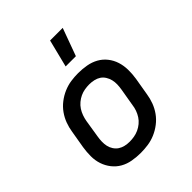

<svg xmlns="http://www.w3.org/2000/svg" viewBox="-211 -885 1021 1021"><g transform="rotate(-45 300.0 -374.0)"><path d="M255 8Q223 8 192 2.5Q161 -3 135.5 -17.5Q110 -32 91.5 -55.5Q73 -79 63.5 -107.5Q54 -136 54 -167.5Q54 -199 59 -231L76 -331Q80 -358 90 -385Q100 -412 117 -436Q134 -460 158 -478.5Q182 -497 209 -508.5Q236 -520 263.5 -524Q291 -528 318 -528Q350 -528 381 -522.5Q412 -517 438 -502.5Q464 -488 482.5 -464.5Q501 -441 510 -412.5Q519 -384 519.5 -352.5Q520 -321 515 -289L498 -189Q494 -162 484 -135Q474 -108 457 -84Q440 -60 416 -41.5Q392 -23 365 -11.5Q338 0 310 4Q282 8 255 8ZM255 -76Q272 -76 289.5 -79Q307 -82 323.5 -89.5Q340 -97 354.5 -109Q369 -121 379 -136.5Q389 -152 395 -169Q401 -186 403 -203L420 -303Q423 -321 423.5 -338.5Q424 -356 420 -372.5Q416 -389 407 -403.5Q398 -418 384.5 -427Q371 -436 353.5 -440Q336 -444 318 -444Q301 -444 283.5 -441Q266 -438 250 -430.5Q234 -423 219.5 -411Q205 -399 195 -383.5Q185 -368 179 -351Q173 -334 170 -317L154 -217Q151 -199 150.5 -181.5Q150 -164 153.5 -147.5Q157 -131 166.5 -116.5Q176 -102 189.5 -93Q203 -84 220 -80Q237 -76 255 -76ZM297 -600 336 -756H431L374 -600Z"/></g></svg>

Font: Iosevka Medium Extended
Style: Italic
Weight: 500
Width: 7
Italic angle: -9°
Monospace: yes
Designer: Belleve Invis
Foundry: Belleve Invis
Version: Version 32.5.0; ttfautohint (v1.8.4)